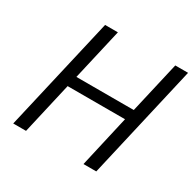

<svg xmlns="http://www.w3.org/2000/svg" viewBox="-152 -849 1017 1009"><g transform="rotate(30 356.5 -345.0)"><path d="M48.8 0 208 -689.9H285.6L213.9 -377.9H562L633.8 -689.9H711.4L552.7 0H475.1L546.4 -313H198.2L126.5 0Z"/></g></svg>

Font: Acari Sans
Style: Italic
Weight: 400
Italic angle: -13°
Designer: Alfredo Marco Pradil and Stefan Peev
Foundry: Hanken Design Co.
Version: Version 1.045;January 11, 2019;FontCreator 11.5.0.2425 64-bi